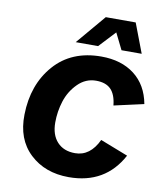

<svg xmlns="http://www.w3.org/2000/svg" viewBox="-96 -963 886 1049"><g transform="rotate(10 347.5 -438.0)"><path d="M571 -886 633 -723H521L476 -814L391 -723H267L405 -886ZM357 10Q225 10 141 -69Q57 -148 60 -285Q63 -452 158.5 -561Q254 -670 419 -670Q531 -670 603.5 -614Q676 -558 695 -455L530 -418Q524 -478 496 -506.5Q468 -535 414 -535Q356 -535 313 -492Q270 -449 251.5 -391Q233 -333 233 -272Q233 -203 269 -164Q305 -125 368 -125Q452 -125 497 -221L651 -161Q559 10 357 10Z"/></g></svg>

Font: Elaine Sans
Style: Bold Italic
Weight: 700
Italic angle: -13°
Designer: Wei Huang
Foundry: Wei Huang
Version: Version 2.001;December 24, 2019;FontCreator 12.0.0.2547 64-b